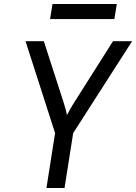

<svg xmlns="http://www.w3.org/2000/svg" viewBox="-20 -935 677 955"><path d="M211 0 254 -273 107 -730H198L295 -430Q303 -405 307.5 -387.5Q312 -370 313 -362Q317 -370 326.5 -387.5Q336 -405 352 -430L542 -730H637L344 -273L301 0ZM229 -840 241 -915H561L549 -840Z"/></svg>

Font: NKDuy Mono
Style: Italic
Weight: 400
Italic angle: -9°
Monospace: yes
Designer: NKDuy
Foundry: NKDuy
Version: Version 2.251; ttfautohint (v1.8.4.7-5d5b)